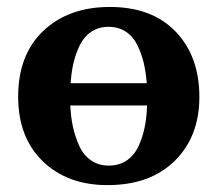

<svg xmlns="http://www.w3.org/2000/svg" viewBox="-20 -520 623 552"><path d="M553.2 -241.2Q553.2 -127.4 482.4 -57.6Q411.6 12.2 289.1 12.2Q173.8 12.2 103 -56.4Q32.2 -125 32.2 -242.2Q32.2 -362.8 104.7 -431.4Q177.2 -500 295.9 -500Q417 -500 485.1 -429Q553.2 -357.9 553.2 -241.2ZM401.9 -280.8Q399.4 -313 393.1 -339.6Q386.7 -366.2 374.8 -390.6Q362.8 -415 341.6 -429Q320.3 -442.9 292 -442.9Q264.2 -442.9 242.9 -429Q221.7 -415 209.7 -390.6Q197.8 -366.2 191.4 -339.4Q185.1 -312.5 183.1 -280.8ZM402.8 -216.8H182.1Q183.6 -183.6 189.7 -155.5Q195.8 -127.4 207.8 -100.8Q219.7 -74.2 241.5 -59.1Q263.2 -43.9 293 -43.9Q322.8 -43.9 344.5 -58.8Q366.2 -73.7 378.2 -99.6Q390.1 -125.5 396 -154.3Q401.9 -183.1 402.8 -216.8Z"/></svg>

Font: Veleka
Style: Bold
Weight: 700
Designer: Stefan Peev, Context Ltd, 2016; SIL International, 1997-2014.
Foundry: Stefan Peev, Context Ltd, 2016
Version: Version 1.000